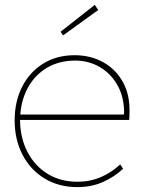

<svg xmlns="http://www.w3.org/2000/svg" viewBox="-20 -756 585 786"><path d="M297 10Q221 10 163 -25Q105 -60 72.5 -122Q40 -184 40 -263Q40 -341 71 -401.5Q102 -462 157.5 -496Q213 -530 285 -530Q351 -530 403 -501Q455 -472 484 -418.5Q513 -365 510 -291L509 -265H62V-263Q63 -190 93 -133Q123 -76 175.5 -44Q228 -12 297 -12Q349 -12 393 -31Q437 -50 472 -83L484 -65Q447 -31 400.5 -10.5Q354 10 297 10ZM288 -508Q224 -508 175 -480Q126 -452 97 -402Q68 -352 63 -287H487L488 -295Q488 -359 461 -407Q434 -455 388.5 -481.5Q343 -508 288 -508ZM238 -611 228 -626 368 -736 382 -715Z"/></svg>

Font: Lexend Thin
Style: Regular
Weight: 100
Designer: Bonnie Shaver-Troup, Thomas Jockin
Foundry: Lexend
Version: Version 1.007; ttfautohint (v1.8.3)